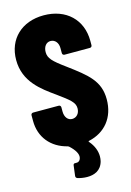

<svg xmlns="http://www.w3.org/2000/svg" viewBox="-133 -774 701 1025"><g transform="rotate(-15 217.5 -261.0)"><path d="M425 -188C425 -289 366 -335 262 -412C195 -461 175 -481 175 -515C175 -546 192 -566 215 -566C240 -566 257 -545 257 -516V-488C257 -481 262 -476 269 -476H409C416 -476 421 -481 421 -488V-512C421 -629 339 -708 215 -708C94 -708 12 -631 12 -515C12 -395 99 -333 172 -281C238 -233 262 -214 262 -182C262 -153 244 -134 220 -134C197 -134 180 -154 180 -186V-209C180 -216 175 -221 168 -221H27C20 -221 15 -216 15 -209V-178C15 -88 70 -21 159 1C161 2 163 3 165 4C195 31 210 57 205 77C201 94 190 99 177 98C169 97 164 99 163 107L156 163C155 171 158 175 165 178C178 182 197 186 218 186C255 186 295 173 308 123C310 114 311 106 311 97C311 68 300 37 275 8C272 5 273 2 277 2C367 -18 425 -87 425 -188Z"/></g></svg>

Font: Barlow Condensed ExtraBold
Style: Regular
Weight: 800
Width: 3
Designer: Jeremy Tribby
Foundry: Tribby Type
Version: Version 1.422;hotconv 1.0.109;makeotfexe 2.5.65596